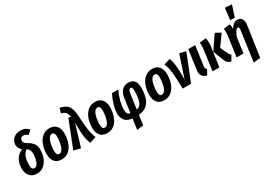

<svg xmlns="http://www.w3.org/2000/svg" viewBox="16 -1921 4523 3239"><g transform="rotate(-30 2278.0 -302.0)"><path d="M480 -686 410 -620Q389 -640 369.5 -649.5Q350 -659 326 -659Q293 -659 276 -639.5Q259 -620 259 -591Q259 -567 273 -550Q287 -533 326 -511Q392 -473 424 -427Q456 -381 456 -310Q456 -230 429 -155.5Q402 -81 345.5 -33Q289 15 205 15Q119 15 71 -41Q23 -97 23 -185Q23 -280 60.5 -352.5Q98 -425 192 -470Q159 -497 145 -525.5Q131 -554 131 -589Q131 -630 153 -668.5Q175 -707 218 -731.5Q261 -756 323 -756Q376 -756 413 -738Q450 -720 480 -686ZM161 -182Q161 -87 214 -87Q265 -87 291.5 -156.5Q318 -226 318 -309Q318 -355 304.5 -381.5Q291 -408 257 -431Q198 -382 179.5 -322.5Q161 -263 161 -182Z M509 -190Q509 -280 537 -361.5Q565 -443 623.5 -494.5Q682 -546 767 -546Q852 -546 899 -492.5Q946 -439 946 -340Q946 -251 918.5 -169.5Q891 -88 833 -36Q775 16 689 16Q603 16 556 -37Q509 -90 509 -190ZM811 -359Q811 -443 758 -443Q718 -443 692.5 -399Q667 -355 656 -292.5Q645 -230 645 -172Q645 -86 697 -86Q737 -86 762.5 -130.5Q788 -175 799.5 -238Q811 -301 811 -359Z M1297 -478Q1307 -282 1321.5 -190.5Q1336 -99 1369 -28L1242 14Q1222 -39 1211 -88Q1200 -137 1195 -211.5Q1190 -286 1190 -408L1062 15L929 -17L1135 -540L1180 -529Q1173 -573 1161.5 -598Q1150 -623 1127 -638.5Q1104 -654 1062 -663L1090 -757Q1163 -742 1205 -713.5Q1247 -685 1269.5 -629.5Q1292 -574 1297 -478Z M1396 -190Q1396 -280 1424 -361.5Q1452 -443 1510.5 -494.5Q1569 -546 1654 -546Q1739 -546 1786 -492.5Q1833 -439 1833 -340Q1833 -251 1805.5 -169.5Q1778 -88 1720 -36Q1662 16 1576 16Q1490 16 1443 -37Q1396 -90 1396 -190ZM1698 -359Q1698 -443 1645 -443Q1605 -443 1579.5 -399Q1554 -355 1543 -292.5Q1532 -230 1532 -172Q1532 -86 1584 -86Q1624 -86 1649.5 -130.5Q1675 -175 1686.5 -238Q1698 -301 1698 -359Z M2454 -357Q2452 -254 2430 -176.5Q2408 -99 2350.5 -47.5Q2293 4 2189 14L2163 205L2037 220L2066 14Q1973 4 1927.5 -47Q1882 -98 1882 -187Q1882 -261 1907.5 -350.5Q1933 -440 1979 -530H2100Q2013 -336 2013 -188Q2013 -137 2028.5 -112Q2044 -87 2079 -81L2118 -356Q2130 -447 2177 -496.5Q2224 -546 2302 -546Q2455 -546 2454 -357ZM2241 -353 2203 -81Q2276 -93 2302 -172Q2328 -251 2328 -367Q2328 -415 2320.5 -432.5Q2313 -450 2296 -450Q2275 -450 2261.5 -429.5Q2248 -409 2241 -353Z M2508 -190Q2508 -280 2536 -361.5Q2564 -443 2622.5 -494.5Q2681 -546 2766 -546Q2851 -546 2898 -492.5Q2945 -439 2945 -340Q2945 -251 2917.5 -169.5Q2890 -88 2832 -36Q2774 16 2688 16Q2602 16 2555 -37Q2508 -90 2508 -190ZM2810 -359Q2810 -443 2757 -443Q2717 -443 2691.5 -399Q2666 -355 2655 -292.5Q2644 -230 2644 -172Q2644 -86 2696 -86Q2736 -86 2761.5 -130.5Q2787 -175 2798.5 -238Q2810 -301 2810 -359Z M3155 -205Q3155 -148 3154 -117L3297 -544L3419 -516L3213 0H3050Q3048 -199 3033 -322Q3018 -445 2986 -503L3109 -543Q3155 -441 3155 -205Z M3547 -154Q3545 -136 3545 -131Q3545 -113 3551.5 -102Q3558 -91 3573 -82L3519 15Q3465 0 3437.5 -31Q3410 -62 3410 -113Q3410 -134 3412 -146L3465 -530H3599Z M3885 -84 3808 -280 3989 -545 4092 -488 3941 -279 4012 -127Q4021 -109 4029.5 -100Q4038 -91 4049 -86L3990 15Q3949 5 3924.5 -16.5Q3900 -38 3885 -84ZM3684 -377Q3691 -427 3691 -469Q3691 -502 3688 -527L3812 -541Q3823 -495 3823 -447Q3823 -409 3818 -375L3765 0H3632Z M4390 -370Q4391 -377 4391 -390Q4391 -426 4367 -426Q4346 -426 4325.5 -396.5Q4305 -367 4278 -310L4235 0H4101L4153 -377Q4160 -427 4160 -469Q4160 -502 4157 -527L4279 -541Q4289 -511 4289 -472Q4289 -456 4288 -446Q4317 -493 4351 -519.5Q4385 -546 4429 -546Q4476 -546 4503.5 -513.5Q4531 -481 4531 -424Q4531 -408 4528 -388L4442 205L4308 221ZM4348 -825 4481 -816 4409 -596H4322Z"/></g></svg>

Font: Fira Sans Extra Condensed SemiBold
Style: Italic
Weight: 600
Width: 3
Italic angle: -8°
Designer: Carrois Corporate & Edenspiekermann AG
Foundry: Carrois Corporate GbR & Edenspiekermann AG
Version: Version 4.203